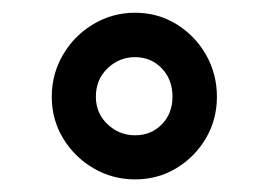

<svg xmlns="http://www.w3.org/2000/svg" viewBox="-20 -741 430 306"><path d="M62.5 -586.9Q62.5 -623.5 80.6 -654.1Q98.6 -684.6 128.9 -702.6Q159.2 -720.7 195.3 -720.7Q231.4 -720.7 261 -702.6Q290.5 -684.6 308.1 -654.1Q325.7 -623.5 325.7 -586.9Q325.7 -550.3 308.1 -520.5Q290.5 -490.7 261 -472.9Q231.4 -455.1 195.3 -455.1Q159.2 -455.1 128.9 -472.9Q98.6 -490.7 80.6 -520.5Q62.5 -550.3 62.5 -586.9ZM132.8 -586.9Q132.8 -560.5 151.4 -543Q169.9 -525.4 195.3 -525.4Q220.7 -525.4 237.8 -542.7Q254.9 -560.1 254.9 -586.9Q254.9 -614.3 237.8 -632.1Q220.7 -649.9 195.3 -649.9Q169.9 -649.9 151.4 -632.1Q132.8 -614.3 132.8 -586.9Z"/></svg>

Font: Vazirmatn UI
Style: Bold
Weight: 700
Designer: Saber Rastikerdar
Foundry: Saber Rastikerdar
Version: Version 33.003